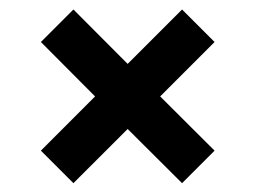

<svg xmlns="http://www.w3.org/2000/svg" viewBox="-20 -498 547 415"><path d="M138.7 -477.5 255.9 -359.9 373.5 -477.5 443.8 -407.2 326.2 -289.6 443.8 -172.4 373.5 -102.1 255.9 -219.2 138.7 -102.1 68.4 -172.4 185.5 -289.6 68.4 -407.2Z"/></svg>

Font: NoticiaText-BoldItalic
Style: Bold Italic
Weight: 700
Italic angle: -8°
Designer: JM Sole
Foundry: JM Sole
Version: Version 1.003